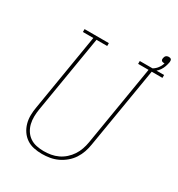

<svg xmlns="http://www.w3.org/2000/svg" viewBox="-197 -966 1021 1102"><g transform="rotate(30 313.5 -415.5)"><path d="M246 8Q218 8 191.5 2.5Q165 -3 143.5 -17.5Q122 -32 107.5 -53.5Q93 -75 86 -100.5Q79 -126 79.5 -153.5Q80 -181 85 -208L169 -716H100V-735H261V-716H190L105 -205Q101 -181 100.5 -156.5Q100 -132 105.5 -109Q111 -86 123.5 -66.5Q136 -47 155 -34Q174 -21 198 -16Q222 -11 246 -11Q270 -11 293.5 -15Q317 -19 339.5 -29.5Q362 -40 381 -57Q400 -74 413.5 -94.5Q427 -115 435 -138Q443 -161 447 -185L535 -716H466V-735H627V-716H556L467 -182Q463 -156 454.5 -131Q446 -106 431 -83Q416 -60 394.5 -42Q373 -24 348.5 -12.5Q324 -1 298 3.5Q272 8 246 8Q246 8 246 8Q246 8 246 8ZM546 -716 543 -722 541 -726 540 -730Q543 -731 546.5 -733Q550 -735 553 -736.5Q556 -738 559 -740.5Q562 -743 565 -745.5Q568 -748 570.5 -750.5Q573 -753 575.5 -756Q578 -759 580 -762Q582 -765 584 -768Q586 -771 588 -774.5Q590 -778 591 -781Q592 -784 594 -788.5Q596 -793 596 -794Q595 -794 593.5 -794Q592 -794 591 -794Q586 -794 582 -795.5Q578 -797 575.5 -800Q573 -803 572.5 -807.5Q572 -812 573 -816Q573 -816 573 -816Q573 -816 573 -816Q574 -821 576 -825.5Q578 -830 581.5 -833Q585 -836 590 -837.5Q595 -839 599 -839Q599 -839 599 -839Q599 -839 599 -839Q604 -839 608.5 -837.5Q613 -836 615.5 -832.5Q618 -829 618 -824Q618 -819 618 -815Q615 -799 610 -784.5Q605 -770 596 -756.5Q587 -743 574 -732.5Q561 -722 546 -716Z"/></g></svg>

Font: Iosevka Curly Slab ThEx
Style: Italic
Weight: 100
Width: 7
Italic angle: -9°
Monospace: yes
Designer: Belleve Invis
Foundry: Belleve Invis
Version: Version 11.1.0; ttfautohint (v1.8.3)